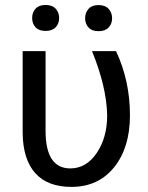

<svg xmlns="http://www.w3.org/2000/svg" viewBox="-20 -731 585 761"><path d="M160.6 -528.3H69.8V-204.6Q70.8 -99.6 119.6 -44.9Q168.5 9.8 263.2 9.8Q369.6 9.8 432.4 -68.1Q495.1 -146 495.1 -274.4Q495.1 -410.6 439.9 -528.3H344.7Q402.3 -387.2 404.8 -274.4Q404.8 -185.5 363.3 -124.5Q321.8 -63.5 258.8 -63.5Q160.6 -63.5 160.6 -212.4ZM107.4 -659.7Q107.4 -637.7 120.8 -623Q134.3 -608.4 160.6 -608.4Q187 -608.4 200.7 -623Q214.4 -637.7 214.4 -659.7Q214.4 -681.6 200.7 -696.5Q187 -711.4 160.6 -711.4Q134.3 -711.4 120.8 -696.5Q107.4 -681.6 107.4 -659.7ZM317.4 -658.7Q317.4 -636.7 330.8 -622.1Q344.2 -607.4 370.6 -607.4Q397 -607.4 410.6 -622.1Q424.3 -636.7 424.3 -658.7Q424.3 -680.7 410.6 -695.8Q397 -710.9 370.6 -710.9Q344.2 -710.9 330.8 -695.8Q317.4 -680.7 317.4 -658.7Z"/></svg>

Font: FAU Chimera
Style: Regular
Weight: 400
Version: Version 1.002;hotconv 1.0.117;makeotfexe 2.5.65602